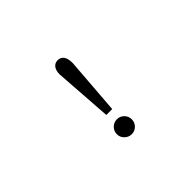

<svg xmlns="http://www.w3.org/2000/svg" viewBox="-122 -950 1244 1244"><g transform="rotate(-45 500.0 -328.5)"><path d="M460 -194 432 -594Q432 -629 447 -648.5Q462 -668 488 -668Q514 -668 529 -648.5Q544 -629 544 -584L514 -194ZM489 11Q461 11 440.5 -9Q420 -29 420 -57Q420 -86 440.5 -106Q461 -126 489 -126Q517 -126 537 -106Q557 -86 557 -57Q557 -29 537 -9Q517 11 489 11Z"/></g></svg>

Font: Inconsolata UltraExpanded
Style: Regular
Weight: 400
Width: 9
Monospace: yes
Designer: Raph Levien, Cyreal, Brenton Simpson
Foundry: Raph Levien, Cyreal, Google
Version: Version 3.000; ttfautohint (v1.8.2.53-6de2)